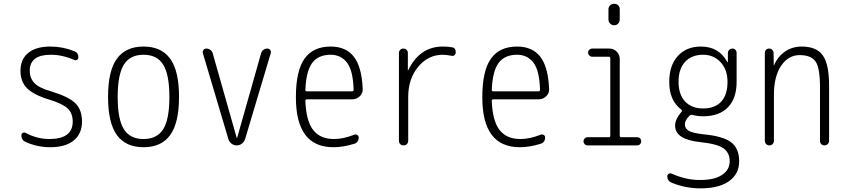

<svg xmlns="http://www.w3.org/2000/svg" viewBox="-20 -780 4540 1030"><path d="M246.1 -245.1Q161.1 -270.5 125.5 -306.2Q89.8 -341.8 89.8 -400.4Q89.8 -461.9 131.3 -496.1Q172.9 -530.3 250 -530.3Q316.4 -530.3 377 -505.9Q400.4 -498 400.4 -471.7Q400.4 -463.9 393.6 -459.5Q386.7 -455.1 378.9 -458Q315.4 -486.3 252 -486.3Q139.6 -486.3 139.6 -400.4Q139.6 -361.3 164.1 -335Q188.5 -308.6 253.9 -290Q347.7 -261.7 383.8 -226.6Q419.9 -191.4 419.9 -127.9Q419.9 -62.5 375.5 -26.4Q331.1 9.8 250 9.8Q181.6 9.8 119.1 -17.6Q94.7 -27.3 94.7 -54.7Q94.7 -62.5 102.1 -66.9Q109.4 -71.3 117.2 -67.4Q178.7 -34.2 245.1 -34.2Q370.1 -34.2 370.1 -127.9Q370.1 -171.9 343.3 -197.8Q316.4 -223.6 246.1 -245.1Z M855.5 -433.1Q822.3 -486.3 750 -486.3Q677.7 -486.3 644.5 -433.1Q611.3 -379.9 611.3 -259.8Q611.3 -139.6 644.5 -86.9Q677.7 -34.2 750 -34.2Q822.3 -34.2 855.5 -86.9Q888.7 -139.6 888.7 -259.8Q888.7 -379.9 855.5 -433.1ZM893.1 -55.7Q845.7 9.8 750 9.8Q654.3 9.8 606.9 -55.7Q559.6 -121.1 559.6 -260.3Q559.6 -399.4 606.9 -464.8Q654.3 -530.3 750 -530.3Q845.7 -530.3 893.1 -464.8Q940.4 -399.4 940.4 -260.3Q940.4 -121.1 893.1 -55.7Z M1205.1 -34.2 1068.4 -494.1Q1065.4 -503.9 1071.3 -511.7Q1077.1 -519.5 1086.9 -519.5Q1098.6 -519.5 1108.4 -512.2Q1118.2 -504.9 1121.1 -494.1L1250 -40H1251H1252L1380.9 -495.1Q1383.8 -505.9 1393.1 -512.7Q1402.3 -519.5 1414.1 -519.5Q1423.8 -519.5 1429.7 -511.7Q1435.5 -503.9 1432.6 -495.1L1294.9 -34.2Q1290 -19.5 1277.8 -9.8Q1265.6 0 1250 0Q1234.4 0 1221.7 -9.8Q1209 -19.5 1205.1 -34.2Z M1753.9 -486.3Q1687.5 -486.3 1654.8 -442.4Q1622.1 -398.4 1618.2 -297.9Q1618.2 -290 1626 -290H1868.2Q1877 -290 1877 -298.8Q1874 -402.3 1841.3 -444.3Q1808.6 -486.3 1753.9 -486.3ZM1768.6 9.8Q1566.4 9.8 1567.4 -259.8Q1567.4 -399.4 1613.3 -464.8Q1659.2 -530.3 1753.9 -530.3Q1835.9 -530.3 1878.4 -475.6Q1920.9 -420.9 1925.8 -302.7Q1926.8 -279.3 1909.7 -263.2Q1892.6 -247.1 1869.1 -247.1H1626Q1618.2 -247.1 1618.2 -238.3Q1622.1 -131.8 1659.7 -83Q1697.3 -34.2 1771.5 -34.2Q1822.3 -34.2 1880.9 -57.6Q1888.7 -60.5 1896.5 -56.2Q1904.3 -51.8 1904.3 -43Q1904.3 -16.6 1880.9 -8.8Q1820.3 9.8 1768.6 9.8Z M2120.1 -25.4V-496.1Q2120.1 -505.9 2127 -512.7Q2133.8 -519.5 2144 -519.5Q2154.3 -519.5 2161.1 -512.7Q2168 -505.9 2168 -496.1V-403.3H2168.9H2169.9Q2231.4 -530.3 2355.5 -530.3Q2383.8 -530.3 2404.3 -526.4Q2425.8 -523.4 2424.8 -498Q2424.8 -490.2 2418.5 -484.4Q2412.1 -478.5 2404.3 -480.5Q2372.1 -486.3 2355.5 -486.3Q2277.3 -486.3 2223.6 -421.9Q2169.9 -357.4 2169.9 -259.8V-25.4Q2169.9 -14.6 2163.1 -7.3Q2156.2 0 2145 0Q2133.8 0 2127 -6.8Q2120.1 -13.7 2120.1 -25.4Z M2753.9 -486.3Q2687.5 -486.3 2654.8 -442.4Q2622.1 -398.4 2618.2 -297.9Q2618.2 -290 2626 -290H2868.2Q2877 -290 2877 -298.8Q2874 -402.3 2841.3 -444.3Q2808.6 -486.3 2753.9 -486.3ZM2768.6 9.8Q2566.4 9.8 2567.4 -259.8Q2567.4 -399.4 2613.3 -464.8Q2659.2 -530.3 2753.9 -530.3Q2835.9 -530.3 2878.4 -475.6Q2920.9 -420.9 2925.8 -302.7Q2926.8 -279.3 2909.7 -263.2Q2892.6 -247.1 2869.1 -247.1H2626Q2618.2 -247.1 2618.2 -238.3Q2622.1 -131.8 2659.7 -83Q2697.3 -34.2 2771.5 -34.2Q2822.3 -34.2 2880.9 -57.6Q2888.7 -60.5 2896.5 -56.2Q2904.3 -51.8 2904.3 -43Q2904.3 -16.6 2880.9 -8.8Q2820.3 9.8 2768.6 9.8Z M3131.8 0Q3123 0 3116.7 -6.3Q3110.4 -12.7 3110.4 -22Q3110.4 -31.2 3116.7 -37.6Q3123 -43.9 3131.8 -43.9H3246.1Q3253.9 -43.9 3253.9 -51.8V-466.8Q3253.9 -475.6 3246.1 -475.6H3157.2Q3148.4 -475.6 3141.6 -482.4Q3134.8 -489.3 3134.8 -498Q3134.8 -506.8 3141.6 -513.2Q3148.4 -519.5 3157.2 -519.5H3249Q3272.5 -519.5 3288.6 -502.9Q3304.7 -486.3 3304.7 -462.9V-51.8Q3304.7 -43.9 3314.5 -43.9H3398.4Q3407.2 -43.9 3413.6 -37.6Q3419.9 -31.2 3419.9 -22Q3419.9 -12.7 3413.6 -6.3Q3407.2 0 3398.4 0ZM3244.1 -730.5Q3244.1 -743.2 3252.9 -751.5Q3261.7 -759.8 3274.9 -759.8Q3288.1 -759.8 3296.4 -751.5Q3304.7 -743.2 3304.7 -730.5V-675.8Q3304.7 -663.1 3296.4 -653.8Q3288.1 -644.5 3274.9 -644.5Q3261.7 -644.5 3252.9 -653.8Q3244.1 -663.1 3244.1 -675.8Z M3752 -486.3Q3690.4 -486.3 3655.3 -448.2Q3620.1 -410.2 3620.1 -341.8Q3620.1 -272.5 3655.3 -235.4Q3690.4 -198.2 3752 -198.2Q3815.4 -198.2 3849.1 -234.9Q3882.8 -271.5 3882.8 -340.8Q3882.8 -406.2 3845.7 -446.3Q3808.6 -486.3 3752 -486.3ZM3583 200.2Q3559.6 190.4 3559.6 165Q3559.6 157.2 3567.9 152.3Q3576.2 147.5 3583 151.4Q3661.1 186.5 3737.3 185.5Q3812.5 185.5 3853.5 158.2Q3894.5 130.9 3894.5 85Q3894.5 40 3861.8 16.1Q3829.1 -7.8 3737.3 -17.6Q3602.5 -31.2 3601.6 -105.5Q3601.6 -140.6 3635.7 -179.7Q3641.6 -185.5 3635.7 -191.4Q3569.3 -241.2 3570.3 -341.8Q3570.3 -428.7 3616.2 -479.5Q3662.1 -530.3 3740.2 -530.3Q3836.9 -530.3 3881.8 -447.3Q3881.8 -446.3 3882.8 -446.3Q3884.8 -446.3 3884.8 -447.3V-496.1Q3884.8 -505.9 3892.1 -512.7Q3899.4 -519.5 3909.2 -519.5Q3918.9 -519.5 3925.3 -512.7Q3931.6 -505.9 3931.6 -496.1V-340.8Q3931.6 -252 3884.8 -204.1Q3837.9 -156.2 3752 -156.2Q3720.7 -156.2 3692.4 -164.1Q3685.5 -165 3679.7 -160.2Q3653.3 -133.8 3654.3 -112.3Q3654.3 -90.8 3674.3 -78.6Q3694.3 -66.4 3752.9 -59.6Q3859.4 -49.8 3902.3 -16.6Q3945.3 16.6 3945.3 85Q3945.3 153.3 3891.1 191.9Q3836.9 230.5 3737.3 230.5Q3657.2 230.5 3583 200.2Z M4107.4 0Q4097.7 0 4090.3 -6.8Q4083 -13.7 4083 -25.4V-496.1Q4083 -505.9 4089.4 -512.7Q4095.7 -519.5 4106 -519.5Q4116.2 -519.5 4123 -512.7Q4129.9 -505.9 4129.9 -496.1L4130.9 -430.7Q4130.9 -429.7 4131.8 -429.7Q4132.8 -429.7 4132.8 -430.7Q4152.3 -476.6 4191.4 -503.4Q4230.5 -530.3 4280.3 -530.3Q4360.4 -530.3 4394 -482.9Q4427.7 -435.5 4427.7 -320.3V-24.4Q4427.7 -14.6 4420.4 -7.3Q4413.1 0 4402.8 0Q4392.6 0 4385.7 -6.8Q4378.9 -13.7 4378.9 -24.4V-310.5Q4378.9 -416 4355 -450.2Q4331.1 -484.4 4270 -484.4Q4209 -484.4 4170.4 -427.2Q4131.8 -370.1 4131.8 -271.5V-25.4Q4131.8 -14.6 4125 -7.3Q4118.2 0 4107.4 0Z"/></svg>

Font: Rounded Mgen+ 2m light
Style: Regular
Weight: 200
Designer: [Source Han Sans]
Ryoko NISHIZUKA  (kana & ideographs); Paul D. Hunt (Latin, Greek & Cyrillic); Wenlong ZHANG  (bopomofo
Version: Version 1.059.20150602